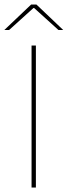

<svg xmlns="http://www.w3.org/2000/svg" viewBox="-48 -844 304 864"><path d="M113.5 0H94V-639H113.5ZM92 -823.5H116L236 -709.5V-709H215L105.5 -808H102.5L-7 -709H-28V-709.5Z"/></svg>

Font: Anek Tamil Thin
Style: Regular
Weight: 250
Designer: Aadarsh Rajan (Tamil), Yesha Goshar (Latin)
Foundry: Ek Type
Version: Version 1.003